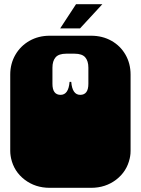

<svg xmlns="http://www.w3.org/2000/svg" viewBox="-20 -893 674 919"><path d="M33 -135Q32 -140 31 -146Q30 -152 29.5 -158.5Q29 -165 29 -170V-171Q29 -184 29 -190Q29 -196 29 -209V-260Q29 -269 29 -273.5Q29 -278 29 -282.5Q29 -287 29 -296V-297Q29 -310 29 -316Q29 -322 29 -334V-536Q29 -588 53.5 -630.5Q78 -673 121 -697.5Q164 -722 218 -722H416Q470 -722 513 -698Q556 -674 580.5 -631.5Q605 -589 605 -536V-334Q605 -321 605 -315Q605 -309 605 -297V-296Q605 -287 605 -282.5Q605 -278 605 -273.5Q605 -269 605 -260V-209Q605 -196 605 -190Q605 -184 605 -172V-171Q605 -164 604.5 -157.5Q604 -151 603 -145.5Q602 -140 601 -135Q587 -72 536 -33Q485 6 416 6H218Q149 6 98 -33Q47 -72 33 -135ZM313 -501H321Q326 -439 364 -439Q403 -439 403 -492V-569Q403 -601 388 -618.5Q373 -636 337 -636H297Q261 -636 246 -618.5Q231 -601 231 -569V-492Q231 -439 270 -439Q308 -439 313 -501ZM344 -873H470L363 -757H268Z"/></svg>

Font: Danfo
Style: Regular
Weight: 400
Version: Version 1.000;Glyphs 3.2 (3236)